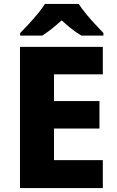

<svg xmlns="http://www.w3.org/2000/svg" viewBox="-20 -951 590 971"><path d="M500 0H81V-714H500V-575H253V-440H483V-301H253V-141H500ZM378 -931Q393 -908 415.5 -880.5Q438 -853 462 -827.5Q486 -802 503 -784V-771H392Q366 -786 342 -805Q318 -824 292 -848Q265 -824 242.5 -806Q220 -788 194 -771H82V-784Q101 -803 124.5 -828.5Q148 -854 170.5 -881Q193 -908 207 -931Z"/></svg>

Font: Noto Sans Lao Looped ExtraBold
Style: Regular
Weight: 800
Designer: Mark Frömberg, Ben Mitchell
Foundry: The Fontpad Ltd
Version: Version 1.002; ttfautohint (v1.8.4.7-5d5b)